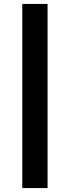

<svg xmlns="http://www.w3.org/2000/svg" viewBox="-20 -745 320 973"><path d="M221 208H93V-725H221Z"/></svg>

Font: Libra Sans
Style: Bold Italic
Weight: 700
Italic angle: -12°
Foundry: Context Ltd
Version: Version 1.002